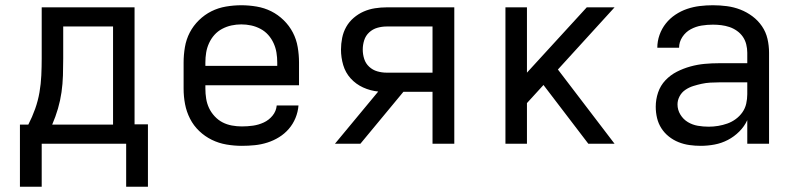

<svg xmlns="http://www.w3.org/2000/svg" viewBox="-20 -548 3040 732"><path d="M56 164V-73H88Q103 -102 114 -133Q125 -164 130.5 -196Q136 -228 137.5 -260.5Q139 -293 139 -325V-520H493V-74H544V164H461V0H139V164ZM179 -73H411V-447H221V-325Q221 -293 220 -260.5Q219 -228 214.5 -196.5Q210 -165 201 -134Q192 -103 179 -73Z M902 8Q873 8 843.5 3Q814 -2 787.5 -15Q761 -28 739.5 -48.5Q718 -69 704.5 -95.5Q691 -122 685.5 -151Q680 -180 680 -210V-310Q680 -339 685 -368.5Q690 -398 703.5 -424Q717 -450 738.5 -471Q760 -492 786 -505Q812 -518 841.5 -523Q871 -528 900 -528Q929 -528 958.5 -523Q988 -518 1014 -505Q1040 -492 1061.5 -471Q1083 -450 1096.5 -424Q1110 -398 1115 -368.5Q1120 -339 1120 -310V-223H763V-210Q763 -191 766 -172Q769 -153 777 -136Q785 -119 798.5 -104.5Q812 -90 828.5 -81.5Q845 -73 864 -69.5Q883 -66 902 -66Q924 -66 945 -69Q966 -72 985.5 -81Q1005 -90 1019 -107Q1033 -124 1035 -146H1118Q1116 -121 1106.5 -98Q1097 -75 1081 -56.5Q1065 -38 1044 -25Q1023 -12 999.5 -4.5Q976 3 951.5 5.5Q927 8 902 8ZM763 -297H1037V-310Q1037 -329 1034 -347.5Q1031 -366 1023 -383.5Q1015 -401 1002.5 -415Q990 -429 973 -438Q956 -447 937.5 -451Q919 -455 900 -455Q881 -455 862.5 -451Q844 -447 827 -438Q810 -429 797.5 -415Q785 -401 777 -383.5Q769 -366 766 -347.5Q763 -329 763 -310Z M1257 0 1422 -199Q1392 -202 1364.5 -214.5Q1337 -227 1317 -249Q1297 -271 1288.5 -300Q1280 -329 1280 -359Q1280 -381 1284.5 -403.5Q1289 -426 1300 -445.5Q1311 -465 1328.5 -480Q1346 -495 1366.5 -504Q1387 -513 1409.5 -516.5Q1432 -520 1454 -520H1712V0H1629V-198H1518L1354 0ZM1454 -271H1629V-447H1454Q1436 -447 1418.5 -442Q1401 -437 1387.5 -424.5Q1374 -412 1368.5 -394.5Q1363 -377 1363 -359Q1363 -341 1368.5 -323.5Q1374 -306 1387.5 -293.5Q1401 -281 1418.5 -276Q1436 -271 1454 -271Z M1907 0V-520H1989V-271L2217 -520H2323L2107 -283L2323 0H2223L2052 -224L1989 -155V0Z M2651 8Q2630 8 2608.5 5Q2587 2 2567 -6Q2547 -14 2530 -27.5Q2513 -41 2501.5 -59Q2490 -77 2485 -98Q2480 -119 2480 -141Q2480 -169 2489 -195.5Q2498 -222 2517 -242Q2536 -262 2560.5 -274.5Q2585 -287 2612 -294.5Q2639 -302 2666.5 -304.5Q2694 -307 2721 -307H2829V-347Q2829 -363 2825 -379Q2821 -395 2812 -408Q2803 -421 2789.5 -430.5Q2776 -440 2761 -445Q2746 -450 2730 -452Q2714 -454 2698 -454Q2676 -454 2654.5 -450.5Q2633 -447 2613.5 -436.5Q2594 -426 2581.5 -407Q2569 -388 2569 -366H2486Q2486 -391 2494.5 -415Q2503 -439 2518.5 -458.5Q2534 -478 2555 -492Q2576 -506 2599.5 -514Q2623 -522 2648 -525Q2673 -528 2698 -528Q2725 -528 2751.5 -524.5Q2778 -521 2802.5 -511.5Q2827 -502 2848.5 -486Q2870 -470 2885 -448Q2900 -426 2906 -400Q2912 -374 2912 -347V0H2829V-90Q2818 -66 2798.5 -46.5Q2779 -27 2755 -14.5Q2731 -2 2704.5 3Q2678 8 2651 8ZM2682 -65Q2700 -65 2718 -68Q2736 -71 2753 -77Q2770 -83 2785 -94Q2800 -105 2810.5 -120Q2821 -135 2825 -153Q2829 -171 2829 -189V-234H2721Q2705 -234 2688 -233Q2671 -232 2655 -228.5Q2639 -225 2623 -220Q2607 -215 2593 -205.5Q2579 -196 2571 -181Q2563 -166 2563 -150Q2563 -129 2574 -111Q2585 -93 2602.5 -82.5Q2620 -72 2640.5 -68.5Q2661 -65 2682 -65Z"/></svg>

Font: Iosevka SS04 Extended
Style: Regular
Weight: 400
Width: 7
Monospace: yes
Designer: Belleve Invis
Foundry: Belleve Invis
Version: Version 19.0.0; ttfautohint (v1.8.4)